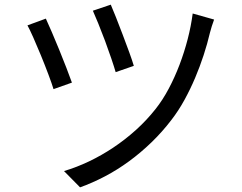

<svg xmlns="http://www.w3.org/2000/svg" viewBox="-20 -772 1040 825"><path d="M456 -752Q464 -734 478 -698.5Q492 -663 507 -623.5Q522 -584 535.5 -547Q549 -510 555 -489L477 -462Q471 -483 458.5 -520Q446 -557 431.5 -596Q417 -635 402.5 -670.5Q388 -706 379 -726ZM900 -688Q895 -675 890 -659Q885 -643 882 -631Q871 -584 855 -535Q839 -486 818.5 -437.5Q798 -389 772.5 -342.5Q747 -296 716 -256Q677 -205 631 -160.5Q585 -116 534.5 -79Q484 -42 430.5 -14Q377 14 324 33L255 -37Q309 -53 362.5 -78.5Q416 -104 467 -138Q518 -172 564 -213.5Q610 -255 648 -303Q679 -342 705 -391Q731 -440 751.5 -494Q772 -548 786.5 -604Q801 -660 808 -714ZM177 -692Q187 -671 202.5 -634.5Q218 -598 234.5 -558Q251 -518 265.5 -480Q280 -442 289 -417L210 -389Q203 -412 188 -452Q173 -492 156 -533.5Q139 -575 123 -611Q107 -647 98 -663Z"/></svg>

Font: SpoqaHanSans-Regular
Style: Regular
Weight: 400
Designer: [Spoqa Han Sans] Dong-huui Kim \uAE40 \uB3D9 \uD718  Younghwa Kang \uAC15 \uC601 \uD654  [Noto Sans] Ryoko NISHIZUKA \u8
Foundry: Spoqa (http://www.spoqa-han-sans.com)
Version: Version 2.000